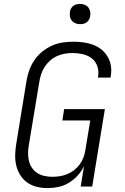

<svg xmlns="http://www.w3.org/2000/svg" viewBox="-20 -957 640 985"><path d="M225 8Q196 8 169 1.5Q142 -5 120 -20.5Q98 -36 83.5 -59.5Q69 -83 63 -109.5Q57 -136 58 -165Q59 -194 64 -223L117 -548Q122 -575 132 -601.5Q142 -628 159 -652Q176 -676 199 -694Q222 -712 248 -723.5Q274 -735 302 -739Q330 -743 357 -743Q383 -743 409 -739.5Q435 -736 458.5 -727Q482 -718 501 -702.5Q520 -687 532.5 -665.5Q545 -644 549 -618.5Q553 -593 548 -566L547 -559H482L483 -564Q488 -591 479.5 -616.5Q471 -642 451 -657.5Q431 -673 405 -679Q379 -685 352 -685Q332 -685 312 -681.5Q292 -678 273 -669.5Q254 -661 237.5 -646.5Q221 -632 209.5 -614.5Q198 -597 191.5 -577.5Q185 -558 182 -539L128 -213Q124 -192 124 -171.5Q124 -151 128.5 -131.5Q133 -112 144 -96Q155 -80 171 -69.5Q187 -59 207.5 -54.5Q228 -50 248 -50Q267 -50 286.5 -53Q306 -56 324.5 -63.5Q343 -71 360 -84Q377 -97 389 -113.5Q401 -130 408 -149Q415 -168 418 -187L443 -339H300L309 -397H518L453 0H394L411 -105Q399 -79 378.5 -56.5Q358 -34 333 -19Q308 -4 280 2Q252 8 225 8ZM391 -833Q378 -833 367 -837.5Q356 -842 348.5 -851Q341 -860 339 -872.5Q337 -885 339 -898Q340 -906 345 -914.5Q350 -923 357.5 -928Q365 -933 373.5 -935Q382 -937 390 -937Q403 -937 414.5 -932.5Q426 -928 433 -919Q440 -910 442.5 -897.5Q445 -885 442 -872Q441 -864 436 -855.5Q431 -847 424 -842Q417 -837 408 -835Q399 -833 391 -833Z"/></svg>

Font: Iosevka Aile Light Oblique
Style: Regular
Weight: 300
Italic angle: -9°
Designer: Belleve Invis
Foundry: Belleve Invis
Version: Version 31.1.0; ttfautohint (v1.8.4)